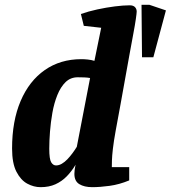

<svg xmlns="http://www.w3.org/2000/svg" viewBox="-20 -764 707 795"><path d="M568 -527 566 -744H599L667 -721L615 -527ZM148 11Q120 11 93 -3.5Q66 -18 48 -53Q30 -88 30 -149Q30 -263 65.5 -346Q101 -429 165.5 -474Q230 -519 317 -519Q329 -519 343.5 -517.5Q358 -516 371 -512L399 -649L327 -657L315 -706Q346 -717 383 -725Q420 -733 455.5 -737.5Q491 -742 517 -742Q532 -742 539 -734.5Q546 -727 546 -716Q546 -710 542.5 -685.5Q539 -661 532 -624Q525 -587 516.5 -540Q508 -493 498.5 -440Q489 -387 479 -331.5Q469 -276 459 -223Q451 -179 447.5 -148.5Q444 -118 443.5 -100Q443 -82 443 -72H515V-17Q474 0 434 5.5Q394 11 362 11Q329 11 308.5 -1.5Q288 -14 288 -44Q288 -52 289 -59Q290 -66 291 -72Q292 -78 293 -82Q277 -55 256.5 -34Q236 -13 209.5 -1Q183 11 148 11ZM212 -79Q224 -79 236 -86Q248 -93 259 -104.5Q270 -116 280 -129.5Q290 -143 298 -156L353 -441Q342 -443 329 -443.5Q316 -444 302 -444Q272 -444 251.5 -424Q231 -404 217.5 -370.5Q204 -337 197 -297.5Q190 -258 187 -219Q184 -180 184 -148Q184 -105 192 -92Q200 -79 212 -79Z"/></svg>

Font: Manuale ExtraBold
Style: Italic
Weight: 800
Italic angle: -11°
Designer: Eduardo Tunni / Pablo Cosgaya
Foundry: Eduardo Tunni / Pablo Cosgaya
Version: Version 1.002